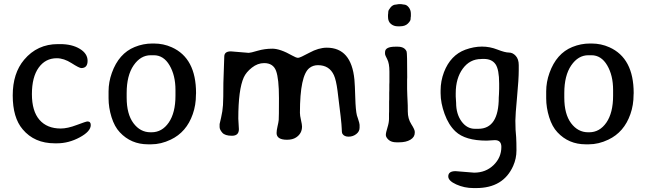

<svg xmlns="http://www.w3.org/2000/svg" viewBox="-20 -701 3183 943"><path d="M259.8 2.9H249Q148.9 2.9 91.3 -65.9Q42.5 -123 42.5 -232.4Q42.5 -341.3 98.6 -407.7Q163.1 -484.4 264.6 -484.4H275.4Q333.5 -484.4 371.8 -461.2Q410.2 -438 410.2 -402.3Q410.2 -366.7 379.4 -366.7Q369.1 -366.7 331.5 -390.9Q293.9 -415 258.8 -415Q203.1 -415 169.9 -368.7Q136.7 -322.3 136.7 -238.8Q136.7 -155.3 173.8 -112.5Q210.9 -69.8 278.3 -69.8Q311.5 -69.8 357.2 -87.2Q402.8 -104.5 409.7 -104.5Q425.8 -104.5 425.8 -86.9Q425.8 -55.7 371.6 -26.4Q317.4 2.9 259.8 2.9Z M602.1 -244.1V-221.7Q602.1 -140.6 635.5 -95.9Q668.9 -51.3 719.2 -51.3H724.1Q775.9 -51.3 808.8 -99.1Q841.8 -147 841.8 -231V-259.3Q841.8 -330.6 812.7 -380.1Q783.7 -429.7 735.4 -429.7H720.2Q670.4 -429.7 636.2 -379.9Q602.1 -330.1 602.1 -244.1ZM513.2 -218.3V-250Q513.2 -251.5 513.2 -252.4Q513.2 -297.9 529.3 -342.8Q563.5 -438.5 641.6 -470.2Q683.6 -487.3 728 -487.3H735.8Q782.7 -487.3 823.7 -468.8Q942.9 -415.5 942.9 -243.7L942.4 -235.8Q942.4 -184.6 926.8 -140.6Q896 -51.8 818.4 -15.1Q770.5 7.8 722.7 7.8H707Q623.5 7.8 568.4 -51.3Q542.5 -78.6 527.8 -125.5Q513.2 -172.4 513.2 -218.3Z M1058.6 -77.1V-91.8Q1058.6 -92.3 1065.9 -123.3Q1073.2 -154.3 1075.2 -184.8Q1077.1 -215.3 1077.1 -293.5L1081.5 -422.9Q1081.5 -448.7 1113.8 -448.7L1201.7 -441.4Q1210.4 -441.4 1245.1 -451.7Q1279.8 -461.9 1317.9 -461.9Q1356 -461.9 1416 -427.7Q1434.6 -417 1444.1 -417Q1453.6 -417 1499.3 -441.9Q1544.9 -466.8 1585 -466.8Q1705.6 -466.8 1720.7 -310.1Q1723.1 -284.2 1724.9 -221.9Q1726.6 -159.7 1732.9 -134.3L1738.3 -118.2Q1746.1 -94.2 1746.1 -87.9V-73.7Q1746.1 -55.2 1729.7 -42.5Q1713.4 -29.8 1692.1 -29.8Q1670.9 -29.8 1662.1 -43.5Q1658.2 -49.3 1658.2 -72.3Q1658.2 -95.2 1637.7 -255.4Q1630.9 -307.6 1620.1 -331.5Q1597.7 -380.9 1541.5 -380.9Q1517.6 -380.9 1500 -367.2Q1453.1 -331.1 1453.1 -146.5Q1453.1 -133.8 1458.3 -111.3Q1463.4 -88.9 1463.4 -79.6Q1463.4 -44.9 1434.1 -25.9Q1417 -14.6 1389.6 -14.6Q1338.9 -14.6 1338.4 -47.4Q1338.4 -60.5 1343 -80.1Q1347.7 -99.6 1348.9 -111.6Q1350.1 -123.5 1350.1 -219Q1350.1 -314.5 1335.9 -352.8Q1321.8 -391.1 1277.3 -391.1Q1245.6 -391.1 1217.3 -368.9Q1189 -346.7 1177.2 -320.8Q1150.4 -261.2 1150.4 -118.2L1153.3 -66.4Q1153.3 -34.2 1119.1 -34.2Q1085 -34.2 1071.8 -49.3Q1058.6 -64.5 1058.6 -77.1Z M1886.2 -631.3 1887.2 -644.5Q1887.2 -650.9 1898.4 -664.8Q1909.7 -678.7 1926.3 -678.7Q1930.2 -679.7 1931.6 -679.7L1939 -680.7H1950.2L1962.9 -678.7Q1976.6 -678.7 1987.3 -665.3Q1998 -651.9 1998 -633.8V-621.1Q1996.6 -615.2 1996.6 -606.9Q1996.6 -598.6 1983.2 -585.2Q1969.7 -571.8 1944.8 -571.8H1933.1Q1914.1 -571.8 1899.9 -583.5Q1885.7 -595.2 1885.7 -618.2V-629.4ZM1939.5 -2H1927.7Q1901.9 -2 1888.4 -14.4Q1875 -26.9 1875 -38.1Q1875 -49.3 1882.8 -74Q1890.6 -98.6 1890.6 -117.2V-142.1L1891.1 -154.8V-200.7L1891.6 -213.9Q1891.6 -230 1891.6 -246.1L1892.1 -259.3Q1892.1 -272 1892.1 -285.2L1892.6 -298.3V-349.6Q1892.6 -389.6 1881.8 -410.2Q1871.1 -430.7 1871.1 -435.1V-444.8Q1871.1 -471.7 1921.9 -471.7H1933.1Q1967.3 -471.7 1977.1 -447.8Q1980 -440.4 1980 -321.3L1979.5 -308.6V-263.2L1980.5 -231.4L1981.9 -200.7Q1982.9 -189 1982.9 -153.6Q1982.9 -118.2 2000 -91.3Q2017.1 -64.5 2017.1 -54.2V-48.8Q2017.1 -27.8 1995.8 -14.9Q1974.6 -2 1939.5 -2Z M2312.5 -68.4H2329.1Q2429.7 -68.4 2429.7 -222.7Q2430.7 -232.4 2430.7 -238.3L2431.6 -264.6V-290.5Q2431.6 -359.9 2413.6 -385.7Q2395.5 -411.6 2356.4 -411.6H2348.1L2343.3 -411.1Q2287.6 -411.1 2252.9 -363.8Q2218.3 -316.4 2218.3 -243.2V-227.1L2220.2 -196.3Q2220.2 -141.1 2246.8 -104.7Q2273.4 -68.4 2312.5 -68.4ZM2144 -243.2V-256.8Q2144 -302.7 2160.6 -346.7Q2192.9 -430.2 2265.6 -457Q2307.6 -472.2 2346.9 -472.2Q2386.2 -472.2 2423.3 -457.5Q2460.4 -442.9 2479.5 -442.9Q2498.5 -442.9 2513.2 -426.5Q2527.8 -410.2 2527.8 -381.3V-356.4Q2527.8 -312.5 2519.5 -224.4Q2511.2 -136.2 2511.2 -108.4Q2511.2 -80.6 2512.2 -64L2515.1 -27.3Q2516.6 -2.4 2516.6 37.6Q2516.6 77.6 2500.5 113.8Q2452.1 222.7 2318.8 222.7H2305.7Q2260.3 222.7 2220.9 204.8Q2181.6 187 2181.6 165.5Q2181.6 139.6 2217.3 139.6L2308.6 147Q2365.7 147 2404.1 109.9Q2442.4 72.8 2442.4 20.5Q2442.4 -12.7 2410.6 -12.7L2370.1 -10.3Q2265.1 -10.3 2217.3 -55.2Q2183.1 -87.4 2163.6 -141.4Q2144 -195.3 2144 -243.2Z M2751.5 -244.1V-221.7Q2751.5 -140.6 2784.9 -95.9Q2818.4 -51.3 2868.7 -51.3H2873.5Q2925.3 -51.3 2958.3 -99.1Q2991.2 -147 2991.2 -231V-259.3Q2991.2 -330.6 2962.2 -380.1Q2933.1 -429.7 2884.8 -429.7H2869.6Q2819.8 -429.7 2785.6 -379.9Q2751.5 -330.1 2751.5 -244.1ZM2662.6 -218.3V-250Q2662.6 -251.5 2662.6 -252.4Q2662.6 -297.9 2678.7 -342.8Q2712.9 -438.5 2791 -470.2Q2833 -487.3 2877.4 -487.3H2885.3Q2932.1 -487.3 2973.1 -468.8Q3092.3 -415.5 3092.3 -243.7L3091.8 -235.8Q3091.8 -184.6 3076.2 -140.6Q3045.4 -51.8 2967.8 -15.1Q2919.9 7.8 2872.1 7.8H2856.4Q2772.9 7.8 2717.8 -51.3Q2691.9 -78.6 2677.2 -125.5Q2662.6 -172.4 2662.6 -218.3Z"/></svg>

Font: Averia Libre Light
Style: Regular
Weight: 300
Version: Version 1.002